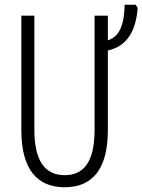

<svg xmlns="http://www.w3.org/2000/svg" viewBox="-20 -780 601 810"><path d="M435 -714H379V-232C379 -94 331 -41 253 -41C172 -41 125 -98 125 -232V-714H70V-231C70 -69 134 10 253 10C364 10 435 -59 435 -231V-567C515 -585 553 -647 561 -747L552 -760H506C504 -683 488 -626 435 -610Z"/></svg>

Font: Noto Sans UI Condensed Light
Style: Regular
Weight: 300
Width: 3
Designer: Monotype Design Team
Foundry: Monotype Imaging Inc.
Version: Version 1.901